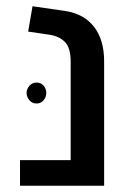

<svg xmlns="http://www.w3.org/2000/svg" viewBox="-20 -594 414 614"><path d="M44 0V-82H206V-396Q206 -441 188 -459.5Q170 -478 138 -483L70 -493L84 -574L188 -559Q248 -550 280.5 -508.5Q313 -467 313 -398V0ZM97 -330Q111 -330 119.5 -320Q128 -310 128 -297Q128 -284 119.5 -273.5Q111 -263 97 -263Q83 -263 74 -273.5Q65 -284 65 -297Q65 -309 74 -319.5Q83 -330 97 -330Z"/></svg>

Font: Assistant SemiBold
Style: Regular
Weight: 600
Designer: Hebrew By Ben Nathan, Latin by Paul Hunt
Version: Version 3.000